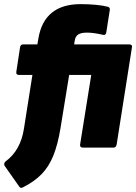

<svg xmlns="http://www.w3.org/2000/svg" viewBox="-40 -715 659 930"><path d="M295 -352 253 -94Q240 -15 218.5 38.5Q197 92 161.5 128.5Q126 165 70 193Q60 198 54 190L-17 89Q-21 84 -19.5 77.5Q-18 71 -13 67Q60 13 76 -92L117 -352H52Q37 -352 39 -367L57 -485Q59 -500 72 -500H141L146 -529Q174 -695 351 -695Q390 -695 426 -691.5Q462 -688 483 -682Q493 -679 492 -668L475 -559Q472 -543 460 -546Q414 -557 381 -557Q353 -557 339 -548Q325 -539 322 -518L319 -500H586Q602 -500 599 -485L525 -15Q522 0 510 0H362Q346 0 348 -15L402 -352Z"/></svg>

Font: Sofia Sans ExtraBlack
Style: Italic
Weight: 1000
Italic angle: -9°
Designer: Botio Nikoltchev, Ani Petrova
Foundry: lettersoup
Version: Version 4.100; ttfautohint (v1.8.4.7-5d5b)